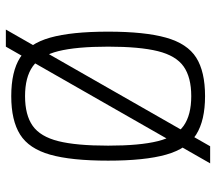

<svg xmlns="http://www.w3.org/2000/svg" viewBox="-60 -630 721 640"><g transform="rotate(-90 300.0 -309.5)"><path d="M76 31 465 -650H522L133 31ZM300 14Q219 14 172 -15.5Q125 -45 105 -116Q85 -187 85 -309Q85 -432 105 -502.5Q125 -573 172 -602.5Q219 -632 300 -632Q382 -632 428.5 -602.5Q475 -573 495 -502.5Q515 -432 515 -309Q515 -187 495 -116Q475 -45 428.5 -15.5Q382 14 300 14ZM300 -32Q363 -32 399 -57.5Q435 -83 450 -143.5Q465 -204 465 -309Q465 -415 450 -475Q435 -535 399 -560.5Q363 -586 300 -586Q237 -586 201 -560.5Q165 -535 150 -475Q135 -415 135 -309Q135 -204 150 -143.5Q165 -83 201 -57.5Q237 -32 300 -32Z"/></g></svg>

Font: Victor Mono Thin
Style: Regular
Weight: 100
Monospace: yes
Designer: Rune Bjørnerås
Version: Version 1.561;gftools[0.9.30]